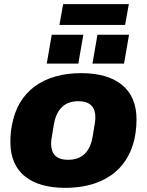

<svg xmlns="http://www.w3.org/2000/svg" viewBox="-20 -892 707 924"><path d="M266 -772H582L600 -872H284ZM205 -586H357L381 -725H229ZM425 -586H577L601 -725H449ZM294 12C411 12 507 -24 568 -98C612 -152 637 -225 637 -318C637 -467 535 -540 371 -540C193 -540 66 -456 37 -287C32 -263 30 -236 30 -208C30 -60 131 12 294 12ZM308 -123C250 -123 226 -152 226 -201C226 -211 227 -223 239 -292C251 -362 287 -405 357 -405C414 -405 439 -376 439 -327C439 -316 438 -304 426 -235C414 -165 378 -123 308 -123Z"/></svg>

Font: Archivo Black
Style: Italic
Weight: 900
Italic angle: -10°
Designer: Hector Gatti
Foundry: Omnibus-Type
Version: Version 2.001